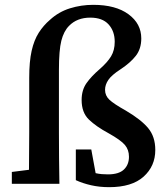

<svg xmlns="http://www.w3.org/2000/svg" viewBox="-20 -761 685 795"><path d="M29 0V-49L100 -58Q100 -97 100.5 -135.5Q101 -174 101 -213V-439Q101 -506 111 -550.5Q121 -595 140.5 -625.5Q160 -656 187 -679Q223 -712 269.5 -726.5Q316 -741 366 -741Q459 -741 512 -702Q565 -663 565 -602Q565 -559 542.5 -530Q520 -501 479 -474Q442 -450 428.5 -430Q415 -410 415 -389Q415 -365 433 -348Q451 -331 501 -303Q564 -266 593.5 -230.5Q623 -195 623 -140Q623 -73 574.5 -29.5Q526 14 432 14Q392 14 357 6Q322 -2 294 -15V-142H358L376 -44Q389 -41 401.5 -40Q414 -39 427 -39Q472 -39 493 -59Q514 -79 514 -112Q514 -141 497 -161Q480 -181 430 -209Q378 -237 348 -266Q318 -295 318 -347Q318 -388 338 -416.5Q358 -445 393 -475Q425 -503 440 -528Q455 -553 455 -588Q455 -632 429.5 -660Q404 -688 354 -688Q299 -688 266 -654Q244 -632 234 -592.5Q224 -553 224 -471V-213Q224 -160 224.5 -106.5Q225 -53 226 0Z"/></svg>

Font: Source Serif 4 SmText Semibold
Style: Regular
Weight: 600
Designer: Frank Grießhammer
Foundry: Adobe
Version: Version 4.005;hotconv 1.1.0;makeotfexe 2.6.0